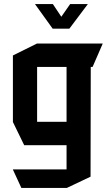

<svg xmlns="http://www.w3.org/2000/svg" viewBox="-20 -729 535 952"><path d="M86 203 44 112V111H310V-9H100L44 -124V-454L163 -513H489V-512L439 -397H430L429 147L311 203ZM164 -397V-125H310V-397ZM241 -587 154 -708V-709H242L284 -646L328 -709H415V-708L324 -587H242Z"/></svg>

Font: Foldit Thin Medium
Style: Regular
Weight: 500
Version: Version 1.003